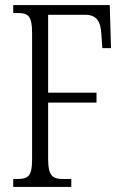

<svg xmlns="http://www.w3.org/2000/svg" viewBox="-20 -734 491 754"><path d="M32 0H260V-31H230C186 -31 169 -43 169 -110V-331H359V-370H169V-676H313C362 -676 375 -648 378 -600L382 -545H416L411 -714H32V-683H49C90 -683 106 -672 106 -606V-107C106 -42 91 -31 46 -31H32Z"/></svg>

Font: Noto Serif Armenian ExtraCondensed Light
Style: Regular
Weight: 300
Width: 2
Designer: Monotype Design Team
Foundry: Monotype Imaging Inc.
Version: Version 2.008